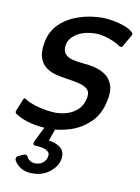

<svg xmlns="http://www.w3.org/2000/svg" viewBox="-88 -531 569 780"><g transform="rotate(10 196.0 -141.0)"><path d="M11 -93Q13 -100 18 -99.5Q23 -99 26 -95Q40 -86 62.5 -79Q85 -72 108.5 -68Q132 -64 150 -64Q176 -64 200 -72Q224 -80 241.5 -97Q259 -114 265 -141Q271 -165 261.5 -177.5Q252 -190 229.5 -196.5Q207 -203 170 -208Q148 -211 124.5 -217Q101 -223 83 -237Q65 -251 57 -276.5Q49 -302 58 -344Q67 -387 98 -416.5Q129 -446 175 -461.5Q221 -477 273 -477Q290 -477 314 -473Q338 -469 361 -461Q384 -453 398 -440Q403 -436 402.5 -433.5Q402 -431 400 -426L373 -379Q369 -370 359 -375Q347 -384 329.5 -391.5Q312 -399 293 -404Q274 -409 259 -409Q210 -409 180 -390.5Q150 -372 144 -346Q139 -321 149 -307.5Q159 -294 179.5 -288.5Q200 -283 225 -281Q247 -280 272.5 -274Q298 -268 318.5 -254Q339 -240 348.5 -214.5Q358 -189 349 -148Q337 -90 301.5 -56.5Q266 -23 222 -9Q178 5 137 5Q119 5 91.5 1.5Q64 -2 37.5 -11Q11 -20 -7 -33Q-11 -38 -9 -44ZM206 121Q200 149 171 172Q142 195 100 195Q71 195 52.5 183.5Q34 172 25 156Q22 151 23.5 145Q25 139 31 136L51 127Q65 122 69 131Q73 141 83 147Q93 153 104 153Q125 153 137 142Q149 131 151 119Q155 104 146 96.5Q137 89 122.5 85.5Q108 82 93 82Q86 82 84 77.5Q82 73 86 65L116 4Q119 -2 124 -3Q129 -4 133 -4H157Q163 -4 160 5L137 69L128 50Q169 53 191 70Q213 87 206 121Z"/></g></svg>

Font: Glory Medium
Style: Italic
Weight: 500
Italic angle: -12°
Version: Version 1.011